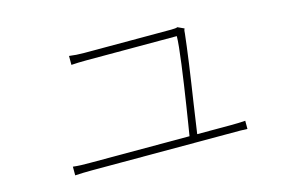

<svg xmlns="http://www.w3.org/2000/svg" viewBox="-66 -634 1133 747"><g transform="rotate(-15 500.0 -260.5)"><path d="M790 -65H656Q659 -85 663.5 -116.5Q668 -148 673.5 -185Q679 -222 685 -261.5Q691 -301 696 -337.5Q701 -374 705 -405Q709 -436 711 -455Q711 -468 715 -475L689 -487Q683 -484 664 -484H313Q295 -484 282 -485Q269 -486 253 -488V-452Q269 -453 281.5 -453.5Q294 -454 314 -454H678Q678 -439 675 -409.5Q672 -380 667 -342.5Q662 -305 656 -264Q650 -223 644 -184.5Q638 -146 633 -114.5Q628 -83 625 -65H224Q204 -65 188.5 -65.5Q173 -66 156 -68V-33Q173 -34 188.5 -34.5Q204 -35 224 -35H822Q838 -35 850 -34V-67Q838 -66 821 -65.5Q804 -65 790 -65Z"/></g></svg>

Font: Spoqa Han Sans Neo Thin
Style: Regular
Weight: 100
Designer: [Spoqa Han Sans Neo] Dong-huui Kim  Younghwa Kang  Yujin Lee  [Noto Sans] Ryoko NISHIZUKA  (kana & ideographs); Paul D. 
Foundry: Spoqa (http://www.spoqa-han-sans.com)
Version: Version 1.100;hotconv 1.0.109;makeotfexe 2.5.65596